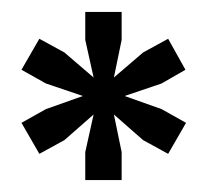

<svg xmlns="http://www.w3.org/2000/svg" viewBox="-20 -749 348 322"><path d="M123 -447V-494L137 -557L88 -514L46 -491L16 -543L57 -566L119 -588L57 -609L16 -632L46 -684L88 -661L137 -619L123 -682V-729H184V-682L171 -619L220 -661L262 -684L291 -632L251 -609L189 -588L251 -566L292 -543L262 -491L220 -514L171 -557L184 -494V-447Z"/></svg>

Font: Mona Sans
Style: Bold
Weight: 700
Designer: Deni Anggara
Foundry: GitHub
Version: Version 2.000;Glyphs 3.2.3 (3260)